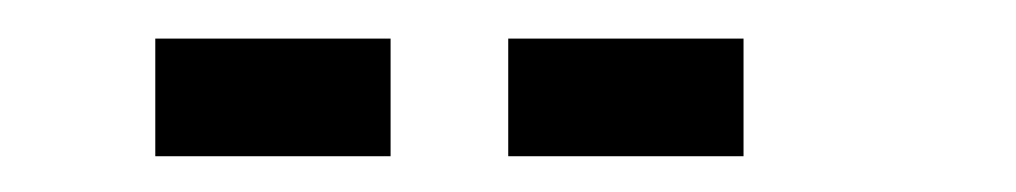

<svg xmlns="http://www.w3.org/2000/svg" viewBox="-20 -708 540 102"><path d="M62.5 -687.5H187.5V-625H62.5ZM250 -687.5H375V-625H250Z"/></svg>

Font: NeoDunggeunmo
Style: Regular
Weight: 400
Monospace: yes
Version: Version 1.600